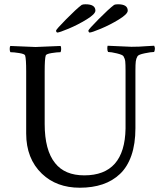

<svg xmlns="http://www.w3.org/2000/svg" viewBox="-20 -878 763 902"><path d="M243.2 -733.9Q243.2 -739.3 291 -787.8Q338.9 -836.4 363.8 -855Q369.6 -857.9 381.8 -857.9Q428.2 -857.9 428.2 -828.1Q428.2 -812 386.7 -786.6Q345.2 -761.2 302 -743.2Q258.8 -725.1 249 -725.1Q247.1 -725.1 245.1 -728.3Q243.2 -731.4 243.2 -733.9ZM395 -733.9Q395 -739.3 443.1 -787.8Q491.2 -836.4 516.1 -855Q522 -857.9 534.2 -857.9Q580.1 -857.9 580.1 -828.1Q580.1 -812 538.6 -786.6Q497.1 -761.2 453.9 -743.2Q410.6 -725.1 400.9 -725.1Q398.9 -725.1 397 -728.3Q395 -731.4 395 -733.9ZM28.8 -632.8Q25.9 -636.7 25.6 -647.5Q25.4 -658.2 28.8 -662.1Q131.3 -657.2 147 -657.2Q161.6 -657.2 264.2 -662.1Q267.6 -658.2 267.3 -647.5Q267.1 -636.7 264.2 -632.8Q248 -632.8 222.4 -628.7Q196.8 -624.5 194.8 -617.2Q189.9 -601.1 189.9 -543V-295.9Q189.9 -172.4 238.8 -111.8Q284.2 -54.2 376 -54.2Q565.9 -54.2 569.8 -273.9V-544.9Q569.8 -576.2 568.4 -589.4Q566.9 -602.5 560.1 -613.8Q556.2 -620.6 529.1 -627.2Q502 -633.8 487.8 -633.8Q484.4 -638.7 484.1 -648.9Q483.9 -659.2 485.8 -663.1Q585.9 -658.2 597.2 -658.2Q617.7 -658.2 633.3 -658.9Q648.9 -659.7 668 -661.1Q687 -662.6 704.1 -663.1Q711.4 -650.9 704.1 -633.8Q689.9 -633.8 660.2 -627.7Q630.4 -621.6 626 -613.8Q619.6 -603 617.9 -589.6Q616.2 -576.2 616.2 -545.9V-275.9Q616.2 -202.1 597.4 -147.9Q578.6 -93.8 543.7 -60.8Q508.8 -27.8 461.7 -12Q414.6 3.9 355 3.9Q245.6 3.9 176.8 -62Q103 -132.8 103 -251V-543Q103 -601.1 98.1 -617.2Q96.2 -624.5 70.6 -628.7Q44.9 -632.8 28.8 -632.8Z"/></svg>

Font: Crimson
Style: Roman
Weight: 400
Version: Version 0.8